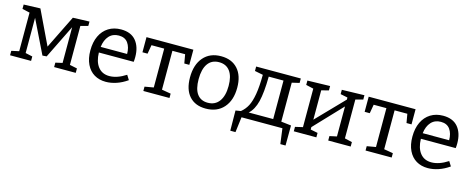

<svg xmlns="http://www.w3.org/2000/svg" viewBox="-36 -1151 4710 1923"><g transform="rotate(15 2319.5 -189.5)"><path d="M717 -532V-487L640 -466V-62L717 -46V0H493V-46L564 -62V-432L393 -84L350 -81L181 -427V-62L254 -46V0H36V-46L114 -63V-463L36 -481V-526L208 -532L376 -181L546 -526Z M1220 -115 1250 -67Q1196 -29 1139.5 -10Q1083 9 1029 9Q961 9 909.5 -21.5Q858 -52 829 -112Q800 -172 800 -256Q800 -342 830 -405.5Q860 -469 915.5 -503.5Q971 -538 1045 -538Q1148 -538 1200 -475Q1252 -412 1252 -307Q1252 -277 1249 -257H888Q890 -163 932 -109.5Q974 -56 1049 -56Q1129 -56 1220 -115ZM891 -316H1165Q1165 -385 1134 -429Q1103 -473 1039 -473Q976 -473 938 -431Q900 -389 891 -316Z M1309 -372V-529H1795V-372H1743L1727 -464H1595V-61L1689 -45V0H1418V-45L1510 -61V-464H1378L1362 -372Z M2318 -274Q2318 -143 2250.5 -67Q2183 9 2065 9Q1956 9 1895 -59Q1834 -127 1834 -253Q1834 -385 1900 -461.5Q1966 -538 2082 -538Q2193 -538 2255.5 -468.5Q2318 -399 2318 -274ZM1922 -258Q1922 -156 1960 -104.5Q1998 -53 2070 -53Q2147 -53 2188.5 -110Q2230 -167 2230 -269Q2230 -370 2190.5 -422.5Q2151 -475 2078 -475Q2002 -475 1962 -419Q1922 -363 1922 -258Z M2832 -61 2936 -49 2935 159H2881L2860 0H2436L2416 159H2362L2360 -50L2414 -59Q2455 -92 2479.5 -139Q2504 -186 2517.5 -264.5Q2531 -343 2532 -466L2446 -483V-529H2909V-483L2832 -465ZM2594 -464Q2592 -297 2569 -204.5Q2546 -112 2493 -65H2747V-464Z M3568 -532V-487L3491 -467V-64L3568 -46V0H3335V-46L3409 -62V-373L3137 -86V-61L3212 -46V0H2978V-46L3056 -64V-463L2978 -481V-526L3212 -532V-487L3137 -467V-163L3410 -445L3409 -466L3335 -481V-526Z M3613 -372V-529H4099V-372H4047L4031 -464H3899V-61L3993 -45V0H3722V-45L3814 -61V-464H3682L3666 -372Z M4559 -115 4589 -67Q4535 -29 4478.5 -10Q4422 9 4368 9Q4300 9 4248.5 -21.5Q4197 -52 4168 -112Q4139 -172 4139 -256Q4139 -342 4169 -405.5Q4199 -469 4254.5 -503.5Q4310 -538 4384 -538Q4487 -538 4539 -475Q4591 -412 4591 -307Q4591 -277 4588 -257H4227Q4229 -163 4271 -109.5Q4313 -56 4388 -56Q4468 -56 4559 -115ZM4230 -316H4504Q4504 -385 4473 -429Q4442 -473 4378 -473Q4315 -473 4277 -431Q4239 -389 4230 -316Z"/></g></svg>

Font: Bitter Pro
Style: Regular
Weight: 400
Designer: Sol Matas, and Bitter project Authors
Foundry: Sol Matas
Version: Version 1.010